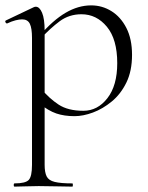

<svg xmlns="http://www.w3.org/2000/svg" viewBox="-21 -419 551 714"><path d="M33 275Q30 275 30 269Q30 263 33 263Q74 263 86 250Q98 237 98 194V-278Q98 -314 90 -330.5Q82 -347 61 -347Q51 -347 37 -343.5Q23 -340 6 -332Q2 -331 -0.5 -336Q-3 -341 1 -343L104 -392Q108 -394 112 -394Q126 -394 135.5 -371.5Q145 -349 145 -305V194Q145 222 152.5 237Q160 252 182.5 257.5Q205 263 248 263Q250 263 250 269Q250 275 248 275Q222 275 190 274Q158 273 123 273Q98 273 74 274Q50 275 33 275ZM256 13Q218 13 188.5 3Q159 -7 124 -35L133 -88Q162 -53 197 -30Q232 -7 289 -7Q342 -7 378.5 -54Q415 -101 415 -184Q415 -273 376.5 -319.5Q338 -366 282 -366Q236 -366 201 -340Q166 -314 133 -278L125 -285Q176 -344 223 -371.5Q270 -399 318 -399Q359 -399 393.5 -377.5Q428 -356 449 -315Q470 -274 470 -215Q470 -155 449 -112Q428 -69 394.5 -41.5Q361 -14 324.5 -0.5Q288 13 256 13Z"/></svg>

Font: Cormorant Infant Light Light
Style: Regular
Weight: 300
Version: Version 4.001